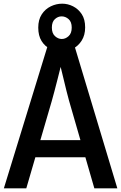

<svg xmlns="http://www.w3.org/2000/svg" viewBox="-20 -1024 660 1044"><path d="M1 0 237 -768H387L618 0H493L355 -478Q349 -498 341.5 -529.5Q334 -561 325.5 -595.5Q317 -630 309.5 -661.5Q302 -693 297 -713H323Q318 -693 310 -661Q302 -629 293 -593.5Q284 -558 275.5 -526Q267 -494 261 -473L123 0ZM143 -169V-262H466V-169ZM313 -744Q282 -744 253 -758Q224 -772 206 -801Q188 -830 188 -874Q188 -917 207 -946Q226 -975 256 -989.5Q286 -1004 318 -1004Q349 -1004 377.5 -989.5Q406 -975 424.5 -947Q443 -919 443 -875Q443 -833 424 -803Q405 -773 375 -758.5Q345 -744 313 -744ZM316 -812Q336 -812 353 -827.5Q370 -843 370 -874Q370 -905 353 -920Q336 -935 315 -935Q295 -935 278.5 -920Q262 -905 262 -874Q262 -843 279 -827.5Q296 -812 316 -812Z"/></svg>

Font: Yaldevi ExtraLight SemiBold
Style: Regular
Weight: 600
Version: Version 1.100